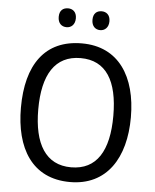

<svg xmlns="http://www.w3.org/2000/svg" viewBox="-60 -953 816 1014"><g transform="rotate(5 348.0 -446.5)"><path d="M214 -854C214 -820 234 -803 260 -803C284 -803 305 -820 305 -854C305 -888 284 -903 260 -903C234 -903 214 -889 214 -854ZM393 -854C393 -820 413 -803 438 -803C462 -803 483 -820 483 -854C483 -888 462 -903 438 -903C413 -903 393 -889 393 -854ZM640 -358C640 -574 544 -725 349 -725C153 -725 57 -587 57 -359C57 -145 147 10 349 10C544 10 640 -143 640 -358ZM149 -358C149 -542 213 -647 349 -647C484 -647 547 -543 547 -358C547 -173 484 -68 348 -68C214 -68 149 -174 149 -358Z"/></g></svg>

Font: Noto Sans Devanagari UI SemiCondensed
Style: Regular
Weight: 400
Width: 4
Designer: Jelle Bosma - Monotype Design Team
Foundry: Monotype Imaging Inc.
Version: Version 2.004